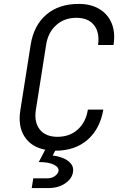

<svg xmlns="http://www.w3.org/2000/svg" viewBox="-20 -760 640 981"><path d="M142 201 150 151H223Q245 151 260.5 139.5Q276 128 279 114Q282 95 255.5 81.5Q229 68 178 68L211 5Q139 -9 105 -62.5Q71 -116 84 -197L137 -533Q153 -631 217 -685.5Q281 -740 382 -740Q445 -740 488.5 -713.5Q532 -687 551 -640Q570 -593 560 -530H481Q490 -594 460.5 -631.5Q431 -669 370 -669Q309 -669 267.5 -632Q226 -595 216 -533L163 -197Q154 -135 183.5 -98Q213 -61 274 -61Q336 -61 377.5 -98.5Q419 -136 429 -200H508Q491 -101 427 -45.5Q363 10 263 10H262L249 35Q274 37 300 47Q326 57 341.5 75Q357 93 353 119Q348 153 313 177Q278 201 226 201Z"/></svg>

Font: JetBrains Mono NL Light
Style: Italic
Weight: 300
Italic angle: -9°
Designer: Philipp Nurullin, Konstantin Bulenkov
Foundry: JetBrains
Version: Version 2.304; ttfautohint (v1.8.4.7-5d5b)